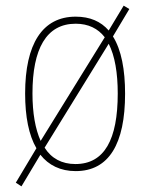

<svg xmlns="http://www.w3.org/2000/svg" viewBox="-20 -647 519 680"><path d="M423 -315C423 -400 410 -470 380 -518L438 -615L418 -627L365 -539C337 -571 299 -588 248 -588C130 -588 69 -491 69 -316C69 -234 82 -168 109 -122L36 0L56 13L123 -99C152 -62 194 -41 248 -41C366 -41 423 -138 423 -315ZM95 -316C95 -474 144 -563 248 -563C293 -563 327 -546 351 -515L124 -148C105 -190 95 -247 95 -316ZM397 -316C397 -153 350 -66 247 -66C199 -66 162 -86 138 -124L365 -492C387 -449 397 -388 397 -316Z"/></svg>

Font: Noto Sans Tamil UI Condensed Thin
Style: Regular
Weight: 100
Width: 3
Designer: Jelle Bosma - Monotype Design Team
Foundry: Monotype Imaging Inc.
Version: Version 2.004